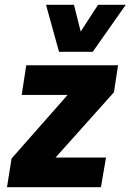

<svg xmlns="http://www.w3.org/2000/svg" viewBox="-20 -777 542 797"><path d="M9 0 28 -119 295 -422 270 -383H70L89 -506H470L453 -394L181 -90L205 -123H420L399 0ZM225 -562 171 -757H287L315 -646L387 -757H502L365 -562Z"/></svg>

Font: Nunito Sans 7pt Condensed Black
Style: Italic
Weight: 900
Width: 3
Italic angle: -9°
Designer: Vernon Adams
Foundry: Vernon Adams
Version: Version 3.101;gftools[0.9.27]